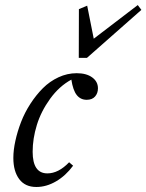

<svg xmlns="http://www.w3.org/2000/svg" viewBox="-20 -727 578 758"><path d="M291 -498.5 291.5 -690.9 324.2 -704.6 350.1 -574.2 523.9 -707 538.1 -688 323.2 -498.5ZM123.5 11.2Q79.1 11.2 55.9 -19.8Q32.7 -50.8 32.7 -103.5Q32.7 -134.8 40.8 -171.4Q48.8 -208 63.2 -245.4Q77.6 -282.7 100.1 -317.4Q122.6 -352.1 149.4 -378.9Q176.3 -405.8 210.9 -421.9Q245.6 -438 282.7 -438Q321.3 -438 344 -421.4Q366.7 -404.8 366.7 -378.4Q366.7 -358.9 355.2 -345.9Q343.8 -333 322.3 -333Q297.9 -333 283 -351.8Q268.1 -370.6 261.7 -412.6Q213.9 -386.7 178 -337.2Q142.1 -287.6 125.5 -233.6Q108.9 -179.7 108.9 -127.9Q108.9 -42.5 167 -42.5Q210.9 -42.5 252.9 -86.4L268.6 -72.8Q239.3 -33.2 201.2 -11Q163.1 11.2 123.5 11.2Z"/></svg>

Font: Elstob 14pt
Style: Italic
Weight: 400
Italic angle: -20°
Designer: Peter S. Baker
Version: Version 1.015